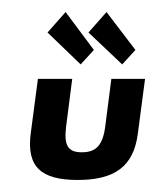

<svg xmlns="http://www.w3.org/2000/svg" viewBox="-20 -295 261 319"><path d="M205 -212 157 -275 127 -241 183 -188ZM136 -212 89 -275 59 -241 114 -188ZM100 -164H43L31 -73C24 -18 48 4 109 4C170 4 202 -18 209 -73L221 -164H165L155 -86C151 -54 140 -42 116 -42C92 -42 86 -54 90 -86Z"/></svg>

Font: Hussar Tani
Style: DwaKurs
Weight: 700
Foundry: Cannot Into Space Fonts
Version: Version 0.92